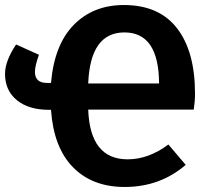

<svg xmlns="http://www.w3.org/2000/svg" viewBox="-25 -728 824 764"><path d="M751 -355Q751 -325 746 -292H326Q333 -94 483 -94Q566 -94 645 -153L714 -72Q612 16 471 16Q342 16 265 -63Q188 -142 178 -291H170Q89 -291 42 -329.5Q-5 -368 -5 -434Q-5 -485 39 -551L130 -510Q114 -466 114 -442Q114 -398 162 -398H178Q191 -550 268.5 -629Q346 -708 468 -708Q608 -708 679.5 -615.5Q751 -523 751 -355ZM326 -396H608Q607 -599 470 -599Q334 -599 326 -396Z"/></svg>

Font: Fira Sans SemiBold
Style: Regular
Weight: 600
Designer: bBox Type GmbH & Carrois Corporate GbR & Edenspiekermann AG
Foundry: bBox Type GmbH & Carrois Corporate GbR & Edenspiekermann AG
Version: Version 4.301;PS 004.301;hotconv 1.0.88;makeotf.lib2.5.64775